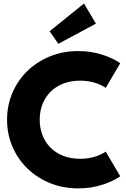

<svg xmlns="http://www.w3.org/2000/svg" viewBox="-20 -1053 712 1088"><path d="M20 -374.5Q20 -455.5 50.2 -526.4Q80.5 -597.3 134.3 -650Q188.2 -702.7 262.3 -733.2Q336.4 -763.6 423.6 -763.6Q492.7 -763.6 555 -744.5Q617.3 -725.5 661.4 -695L579.1 -555Q551.4 -574.5 513.4 -585.2Q475.5 -595.9 434.5 -595.9Q380.9 -595.9 338.2 -579.1Q295.5 -562.3 265.9 -532.5Q236.4 -502.7 220.7 -462.5Q205 -422.3 205 -375Q205 -327.7 220.7 -287Q236.4 -246.4 265.9 -216.6Q295.5 -186.8 338.2 -170Q380.9 -153.2 434.5 -153.2Q475.5 -153.2 513.4 -163.9Q551.4 -174.5 579.1 -194.1L661.4 -54.1Q617.3 -23.6 555 -4.5Q492.7 14.5 423.6 14.5Q336.4 14.5 262.3 -15.9Q188.2 -46.4 134.3 -99.1Q80.5 -151.8 50.2 -222.7Q20 -293.6 20 -374.5ZM455.9 -1033.2 523.6 -919.1 310.5 -804.5 261.4 -875.9Z"/></svg>

Font: Spartan ExtBd
Style: Regular
Weight: 800
Designer: Matt Bailey, Mirko Velimirovic
Foundry: Matt Bailey
Version: Version 1.005